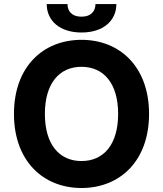

<svg xmlns="http://www.w3.org/2000/svg" viewBox="-20 -938 822 968"><path d="M731.5 -363.6C731.5 -601.6 583.8 -737.2 391 -737.2C197.1 -737.2 50.4 -601.6 50.4 -363.6C50.4 -126.8 197.1 9.9 391 9.9C583.8 9.9 731.5 -125.7 731.5 -363.6ZM206.3 -363.6C206.3 -517.8 279.1 -601.2 391 -601.2C502.5 -601.2 575.6 -517.8 575.6 -363.6C575.6 -209.5 502.5 -126.1 391 -126.1C279.1 -126.1 206.3 -209.5 206.3 -363.6ZM215.6 -917.6C215.6 -831.7 283.4 -774.1 391 -774.1C498.6 -774.1 566.4 -831.7 566.8 -917.6H461.3C461.3 -884.2 441.4 -854 391 -854C339.1 -854 320 -884.9 320.3 -917.6Z"/></svg>

Font: Magic Ui Pro
Style: Bold
Weight: 700
Designer: Stefan Endress, Andreas Faust
Version: Version 1.000;FEAKit 1.0